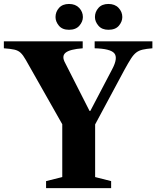

<svg xmlns="http://www.w3.org/2000/svg" viewBox="-38 -976 810 996"><path d="M201 0V-36.5L285 -57.5V-331.5L96 -665Q82 -690 69.2 -702Q56.5 -714 36.8 -718.5Q17 -723 -18 -725.5V-761.5H391V-725.5Q324 -720.5 302.2 -702.5Q280.5 -684.5 300 -649.5L426.5 -400.5H430.5L544 -617Q575 -675.5 555 -699.5Q535 -723.5 453 -725.5V-761.5H752.5V-725.5Q721.5 -723 702 -718.5Q682.5 -714 668.8 -703.5Q655 -693 641.5 -672Q628 -651 608.5 -615.5L455.5 -330.5V-57.5L538.5 -36.5V0ZM524.5 -821.5Q490.5 -821.5 472.5 -842.8Q454.5 -864 454.5 -887.5Q454.5 -914.5 472.8 -935Q491 -955.5 524.5 -955.5Q558 -955.5 577.2 -935Q596.5 -914.5 596.5 -887.5Q596.5 -864 578.8 -842.8Q561 -821.5 524.5 -821.5ZM320 -821.5Q285 -821.5 267.5 -842.8Q250 -864 250 -887.5Q250 -914.5 268.2 -935Q286.5 -955.5 320 -955.5Q353.5 -955.5 372.8 -935Q392 -914.5 392 -887.5Q392 -864 373.8 -842.8Q355.5 -821.5 320 -821.5Z"/></svg>

Font: Libre Caslon Text
Style: Bold
Weight: 700
Designer: Pablo Impallari, Rodrigo Fuenzalida, Katja Schimmel
Foundry: Pablo Impallari, Rodrigo Fuenzalida
Version: Version 2.000